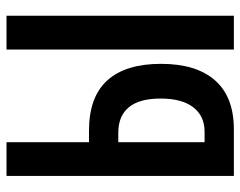

<svg xmlns="http://www.w3.org/2000/svg" viewBox="-96 -658 754 603"><g transform="rotate(-90 281.5 -357.0)"><path d="M30 0V-714H136V-455H172Q278 -455 330 -397.5Q382 -340 382 -229Q382 -118 330 -59Q278 0 176 0ZM427 0V-714H533V0ZM136 -92H169Q218 -92 245.5 -127.5Q273 -163 273 -230Q273 -297 245.5 -330Q218 -363 166 -363H136Z"/></g></svg>

Font: Noto Sans Mono SemiCondensed SemiBold
Style: Regular
Weight: 600
Width: 4
Designer: Monotype Design Team
Foundry: Monotype Imaging Inc.
Version: Version 2.014; ttfautohint (v1.8.4.7-5d5b)